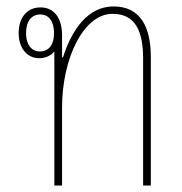

<svg xmlns="http://www.w3.org/2000/svg" viewBox="-20 -577 567 597"><path d="M149 0H173V-243C173 -394 239 -534 330 -534C403 -534 425 -477 425 -394V0H449V-399C449 -494 416 -557 333 -557C253 -557 203 -484 176 -399H173V-467C173 -520 149 -554 106 -554C63 -554 38 -521 38 -474C38 -429 63 -396 102 -396C122 -396 138 -404 149 -417ZM104 -417C78 -417 61 -438 61 -474C61 -511 78 -532 105 -532C132 -532 148 -511 148 -474C148 -438 132 -417 104 -417Z"/></svg>

Font: Noto Sans Thai Looped Condensed Thin
Style: Regular
Weight: 100
Width: 3
Designer: Sasikarn Vongin, Ben Mitchell
Foundry: The Fontpad Ltd
Version: Version 1.001